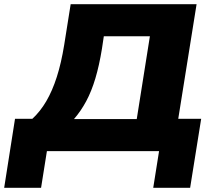

<svg xmlns="http://www.w3.org/2000/svg" viewBox="-66 -725 1032 921"><path d="M-46 176 6 -155H89Q127 -190 156 -239.5Q185 -289 206.5 -356Q228 -423 242 -510L273 -705H877L789 -155H899L846 176H669L697 0H159L131 176ZM289 -154H590L653 -551H432L423 -491Q410 -411 391.5 -349Q373 -287 347.5 -239.5Q322 -192 289 -154Z"/></svg>

Font: Nunito Sans 10pt SemiExpanded Black
Style: Italic
Weight: 900
Width: 6
Italic angle: -9°
Designer: Vernon Adams
Foundry: Vernon Adams
Version: Version 3.101;gftools[0.9.27]